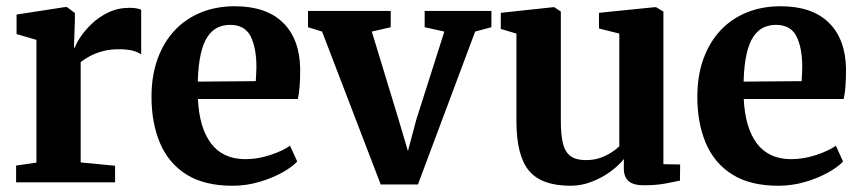

<svg xmlns="http://www.w3.org/2000/svg" viewBox="-20 -583 2754 614"><path d="M31.5 0V-53.5L96.5 -63V-455.5L33 -474V-536.5L188.5 -560.5H194L219.5 -541.5V-518.5L216.5 -430.5L219.5 -431Q223.5 -444 237.5 -465Q251.5 -486 274 -507.5Q296.5 -529 327 -543.5Q357.5 -558 394 -558Q407.5 -558 416.8 -556.2Q426 -554.5 431.5 -552V-409Q422 -416 405 -420.8Q388 -425.5 360.5 -425.5Q330 -425.5 306.5 -418.8Q283 -412 266.2 -402.8Q249.5 -393.5 238 -384.5V-63.5L348 -53V0Z M723.5 11Q633.5 11 576.2 -25Q519 -61 491.8 -125.2Q464.5 -189.5 464.5 -273.5Q464.5 -341 484 -394.8Q503.5 -448.5 538.8 -486Q574 -523.5 622.8 -543.2Q671.5 -563 730.5 -563Q831 -563 884.5 -511Q938 -459 940 -364Q940 -331 938.2 -307.2Q936.5 -283.5 932.5 -266.5H613Q615 -221 625.5 -185.2Q636 -149.5 654.8 -124.5Q673.5 -99.5 701 -86.8Q728.5 -74 765 -74Q804.5 -74 845 -87.5Q885.5 -101 907.5 -117L930.5 -66.5Q915 -49.5 883 -31.5Q851 -13.5 809.2 -1.2Q767.5 11 723.5 11ZM612.5 -322 798 -323.5Q798.5 -334.5 799.2 -346Q800 -357.5 800 -368.5Q800 -430 781.5 -466.8Q763 -503.5 715.5 -503.5Q694 -503.5 675.8 -494.8Q657.5 -486 643.8 -465.8Q630 -445.5 622 -410.2Q614 -375 612.5 -322Z M1197.5 7 1010 -482 965 -496V-548H1229.5V-496L1169 -482L1254 -203L1284.5 -100L1311.5 -201L1401 -482L1338 -496V-548H1551.5V-496L1499.5 -482L1316.5 7Z M2039 9.5Q2006 9.5 1990.5 -3.5Q1975 -16.5 1975 -44.5V-74.5Q1959 -54 1932 -34.2Q1905 -14.5 1872.2 -1.8Q1839.5 11 1804.5 11Q1711.5 11 1671.5 -37.2Q1631.5 -85.5 1631.5 -196V-475.5L1581.5 -490.5V-542L1749 -560H1752.5L1773.5 -546V-196.5Q1773.5 -150.5 1780.5 -123.2Q1787.5 -96 1805 -83.5Q1822.5 -71 1853.5 -71Q1879 -71 1899.5 -78.2Q1920 -85.5 1935.2 -95.5Q1950.5 -105.5 1960.5 -115V-475.5L1895.5 -492V-542L2073 -560H2078L2101.5 -546V-58L2155 -57L2154.5 -5.5Q2137 -1.5 2107.2 4Q2077.5 9.5 2039 9.5Z M2469 11Q2379 11 2321.8 -25Q2264.5 -61 2237.2 -125.2Q2210 -189.5 2210 -273.5Q2210 -341 2229.5 -394.8Q2249 -448.5 2284.2 -486Q2319.5 -523.5 2368.2 -543.2Q2417 -563 2476 -563Q2576.5 -563 2630 -511Q2683.5 -459 2685.5 -364Q2685.5 -331 2683.8 -307.2Q2682 -283.5 2678 -266.5H2358.5Q2360.5 -221 2371 -185.2Q2381.5 -149.5 2400.2 -124.5Q2419 -99.5 2446.5 -86.8Q2474 -74 2510.5 -74Q2550 -74 2590.5 -87.5Q2631 -101 2653 -117L2676 -66.5Q2660.5 -49.5 2628.5 -31.5Q2596.5 -13.5 2554.8 -1.2Q2513 11 2469 11ZM2358 -322 2543.5 -323.5Q2544 -334.5 2544.8 -346Q2545.5 -357.5 2545.5 -368.5Q2545.5 -430 2527 -466.8Q2508.5 -503.5 2461 -503.5Q2439.5 -503.5 2421.2 -494.8Q2403 -486 2389.2 -465.8Q2375.5 -445.5 2367.5 -410.2Q2359.5 -375 2358 -322Z"/></svg>

Font: Merriweather 36pt
Style: Bold
Weight: 700
Designer: Eben Sorkin
Foundry: Eben Sorkin
Version: Version 2.100